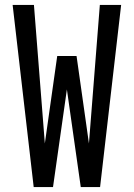

<svg xmlns="http://www.w3.org/2000/svg" viewBox="-20 -755 540 775"><path d="M116 0 31 -735H117L161 -176L211 -529H289L339 -176L383 -735H469L384 0H306L250 -394L194 0Z"/></svg>

Font: Iosevka Medium
Style: Regular
Weight: 500
Monospace: yes
Designer: Belleve Invis
Foundry: Belleve Invis
Version: Version 32.5.0; ttfautohint (v1.8.4)